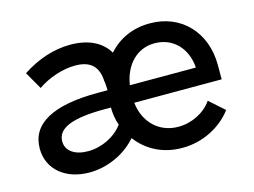

<svg xmlns="http://www.w3.org/2000/svg" viewBox="-78 -659 1056 798"><g transform="rotate(-15 449.5 -259.5)"><path d="M218 7C296 7 374 -29 423 -86C466 -28 534 8 615 8H619C704 8 785 -33 833 -97L769 -154C739 -110 682 -81 625 -81H623C541 -81 481 -140 472 -224V-225H848V-287C848 -428 754 -527 620 -527H617C545 -527 483 -498 440 -449C411 -499 354 -527 277 -527C207 -527 136 -504 69 -460L112 -385C158 -417 220 -438 274 -438C336 -438 372 -411 375 -343C377 -337 378 -313 378 -304H337C142 -304 43 -249 43 -142C43 -53 115 7 218 7ZM473 -300C486 -385 541 -442 616 -442H617C696 -442 751 -384 757 -301V-300ZM386 -154C353 -109 294 -80 235 -80C178 -80 141 -106 141 -147C141 -204 206 -231 349 -231H373C373 -206 377 -178 386 -154Z"/></g></svg>

Font: Fixel Display Medium
Style: Regular
Weight: 500
Designer: AlfaBravo + MacPaw
Foundry: Kyrylo Tkachov, Marchela Mozhyna, Serhii Makarenko, Maria Weinstein, Zakhar Kryvoshyya
Version: Version 1.211